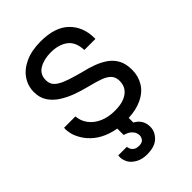

<svg xmlns="http://www.w3.org/2000/svg" viewBox="-258 -765 1105 1105"><g transform="rotate(-45 294.0 -213.0)"><path d="M212 120Q213 126 217 137Q221 148 233 157Q245 166 267 166Q293 166 302.5 152.5Q312 139 312 125Q312 115 307.5 103.5Q303 92 289.5 79.5Q276 67 248 59V7Q220 2 196 -6Q147 -23 114.5 -50Q82 -77 63.5 -108Q45 -139 39.5 -162.5Q34 -186 34 -201Q34 -207 35 -213H127Q130 -174 153.5 -142.5Q177 -111 217.5 -93Q258 -75 312 -75Q359 -75 390 -88Q421 -101 436.5 -123.5Q452 -146 452 -177Q452 -208 435 -226.5Q418 -245 384 -257.5Q350 -270 300 -282Q256 -293 213.5 -308.5Q171 -324 135.5 -347Q100 -370 78.5 -402.5Q57 -435 57 -481Q57 -530 84 -570.5Q111 -611 163.5 -635.5Q216 -660 291 -660Q407 -660 465.5 -603Q524 -546 524 -453Q524 -450 524 -447H434Q431 -515 391 -544.5Q351 -574 287 -574Q232 -574 193 -551.5Q154 -529 154 -481Q154 -460 163 -444.5Q172 -429 193 -416Q214 -403 249.5 -391Q285 -379 338 -365Q378 -356 415.5 -342Q453 -328 483 -307Q513 -286 530.5 -253Q548 -220 548 -172Q548 -121 523 -79.5Q498 -38 446 -14Q402 7 338 10V48Q342 50 347 53Q366 65 378 85Q390 105 390 135Q390 173 359 203.5Q328 234 264 234Q224 234 195 217.5Q166 201 154 178.5Q142 156 142 135Q142 128 143 120Z"/></g></svg>

Font: Syne Med Modified
Style: Regular
Weight: 500
Designer: Lucas Descroix
Foundry: Bonjour Monde
Version: Version 2.200